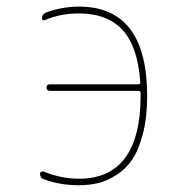

<svg xmlns="http://www.w3.org/2000/svg" viewBox="-20 -547 540 574"><path d="M109.4 -11.7Q100.6 -14.6 99.6 -27.3Q99.6 -31.2 103 -33.2Q106.4 -35.2 110.4 -34.2Q163.1 -12.7 215.8 -12.7Q399.4 -12.7 400.4 -259.8V-268.6Q400.4 -274.4 394.5 -275.4H128.9Q119.1 -275.4 119.1 -285.2Q119.1 -294.9 128.9 -294.9H393.6Q398.4 -294.9 399.4 -299.8Q392.6 -406.2 347.2 -456.5Q301.8 -506.8 215.8 -506.8Q161.1 -506.8 115.2 -487.3Q105.5 -483.4 105.5 -493.2Q105.5 -503.9 116.2 -508.8Q160.2 -526.4 215.8 -527.3Q419.9 -527.3 419.9 -259.8Q419.9 -195.3 407.2 -147Q394.5 -98.6 375.5 -70.3Q356.4 -42 328.1 -23.9Q299.8 -5.9 272.9 0.5Q246.1 6.8 215.8 6.8Q158.2 6.8 109.4 -11.7Z"/></svg>

Font: Rounded Mgen+ 1m thin
Style: Regular
Weight: 100
Designer: [Source Han Sans]
Ryoko NISHIZUKA  (kana & ideographs); Paul D. Hunt (Latin, Greek & Cyrillic); Wenlong ZHANG  (bopomofo
Version: Version 1.059.20150602